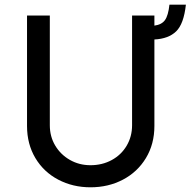

<svg xmlns="http://www.w3.org/2000/svg" viewBox="-20 -789 811 817"><path d="M637 -621V-253Q637 -176 601 -116.5Q565 -57 503 -24.5Q441 8 365 8Q290 8 228 -24.5Q166 -57 130.5 -116.5Q95 -176 95 -253V-723H192V-256Q192 -208 215 -169.5Q238 -131 277.5 -108.5Q317 -86 365 -86Q415 -86 455.5 -108Q496 -130 519 -169Q542 -208 542 -256V-723H637V-680Q668 -684 682 -703.5Q696 -723 701 -769H771Q762 -687 729.5 -655.5Q697 -624 637 -621Z"/></svg>

Font: Josefin Sans
Style: Regular
Weight: 400
Designer: Santiago Orozco
Foundry: Typemade
Version: Version 2.000